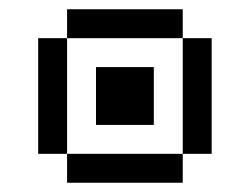

<svg xmlns="http://www.w3.org/2000/svg" viewBox="-20 -395 540 415"><path d="M375 -312.5H125V-375H375ZM62.5 -312.5H125V-62.5H62.5ZM125 -62.5H375V0H125ZM187.5 -250H312.5V-125H187.5ZM375 -312.5H437.5V-62.5H375Z"/></svg>

Font: 寒蝉点阵体 16px
Style: Regular
Weight: 400
Designer: Designed by Warren2060
Foundry: ChillType
Version: Version 1.000